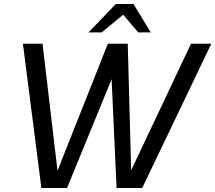

<svg xmlns="http://www.w3.org/2000/svg" viewBox="-20 -945 1082 965"><path d="M599.1 -871.1 491.2 -782.2H424.8L562 -924.8H650.9L737.8 -782.2H674.8ZM939.9 -725.1H1042L694.8 0H565.9L541 -546.9L316.9 0H188L95.2 -725.1H193.8L269 -86.9L522 -725.1H612.8H622.1L639.2 -88.9Z"/></svg>

Font: Stilu
Style: Italic
Weight: 400
Italic angle: -10°
Designer: Genilson Lima Santos
Foundry: Genilson Lima Santos
Version: Version 1.200;PS 001.200;hotconv 1.0.88;makeotf.lib2.5.64775